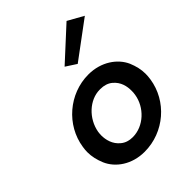

<svg xmlns="http://www.w3.org/2000/svg" viewBox="-213 -852 973 973"><g transform="rotate(-45 273.5 -365.5)"><path d="M521 -693 437 -740 266 -583 323 -546ZM44 -230C42 -218 41 -206 41 -194C41 -165 48 -134 61 -103C88 -40 157 9 248 9C389 9 508 -95 528 -230C530 -243 531 -256 531 -268C531 -298 524 -328 511 -359C484 -420 415 -470 323 -470C185 -470 64 -366 44 -230ZM153 -230C167 -310 236 -375 310 -375C312 -375 313 -375 314 -375C340 -375 362 -368 379 -354C413 -326 420 -288 420 -258C420 -249 420 -240 418 -230C406 -152 337 -86 258 -86C232 -86 211 -93 194 -107C160 -134 151 -174 151 -206C151 -214 152 -222 153 -230Z"/></g></svg>

Font: Jost Medium
Style: Italic
Weight: 500
Italic angle: -5°
Version: Version 3.710